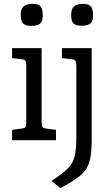

<svg xmlns="http://www.w3.org/2000/svg" viewBox="-20 -731 577 1001"><path d="M88 -652Q88 -683 102.5 -697Q117 -711 149 -711Q180 -711 191.5 -697.5Q203 -684 203 -651Q203 -620 189 -608Q175 -596 143 -596Q112 -596 100 -609Q88 -622 88 -652ZM43 -54 94 -61Q109 -62 113 -69.5Q117 -77 117 -98V-384Q117 -406 113 -413.5Q109 -421 94 -422L43 -428V-480H197V-98Q197 -77 201.5 -69.5Q206 -62 220 -61L272 -54V0H43ZM351 -652Q351 -683 365 -697Q379 -711 411 -711Q442 -711 453.5 -697.5Q465 -684 465 -651Q465 -620 451 -608.5Q437 -597 405 -597Q374 -597 362.5 -609.5Q351 -622 351 -652ZM249 212Q309 173 335 146Q361 119 369.5 83Q378 47 378 -25V-384Q378 -406 373.5 -413.5Q369 -421 355 -422L303 -428V-480H458V0Q458 74 445.5 114.5Q433 155 399.5 183.5Q366 212 294 250Z"/></svg>

Font: Enriqueta
Style: Regular
Weight: 400
Designer: Viviana Monsalve, Gustavo Ibarra
Foundry: 72Puntos
Version: Version 2.000